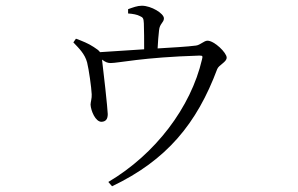

<svg xmlns="http://www.w3.org/2000/svg" viewBox="-20 -584 1040 670"><path d="M427 -537C443 -536 459 -533 468 -528C480 -523 481 -519 482 -502C483 -482 483 -438 483 -412L329 -402C325 -408 318 -413 307 -420C289 -432 267 -441 245 -449L236 -436C256 -415 276 -396 284 -366C290 -342 299 -279 300 -255C301 -242 296 -227 296 -219C297 -198 313 -158 335 -159C349 -160 356 -168 356 -186C356 -201 340 -347 336 -376C348 -367 356 -364 366 -364C394 -364 477 -384 675 -390C687 -390 688 -389 685 -377C646 -209 522 -46 358 51L371 66C562 -25 667 -153 738 -343C744 -358 771 -367 771 -383C771 -400 728 -442 704 -442C692 -442 679 -427 664 -425C634 -421 579 -418 530 -415C531 -436 533 -462 535 -478C537 -502 552 -505 552 -520C552 -537 508 -564 475 -564C459 -564 444 -558 427 -552Z"/></svg>

Font: Noto Serif SC Light
Style: Regular
Weight: 300
Designer: Ryoko NISHIZUKA 西塚涼子 (kana & ideographs); Frank Grießhammer (Latin, Greek & Cyrillic); Wenlong ZHANG 张文龙 (bopomofo); San
Foundry: Adobe
Version: Version 2.001;hotconv 1.1.0;makeotfexe 2.6.0